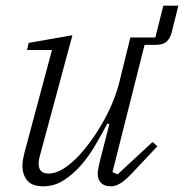

<svg xmlns="http://www.w3.org/2000/svg" viewBox="-20 -644 648 676"><path d="M132 12Q93 12 76 -8.5Q59 -29 59 -61Q59 -72 61 -83Q63 -94 66 -106L163 -468H75L81 -493L235 -520L120 -94Q116 -81 116 -68Q116 -33 151 -33Q174 -33 199 -47.5Q224 -62 250 -88Q272 -110 295 -141Q318 -172 338.5 -207Q359 -242 375 -280Q391 -318 400 -354L439 -512H527L555 -624H608L584 -528Q579 -509 566.5 -497.5Q554 -486 528 -486H489L376 -38L394 -30L517 -144L534 -129L456 -46Q424 -11 405.5 0.5Q387 12 370 12Q348 12 336 0Q324 -12 324 -32Q324 -40 326.5 -52.5Q329 -65 331 -74L365 -207L358 -209Q339 -173 316 -133.5Q293 -94 265 -62Q237 -30 204 -9Q171 12 132 12Z"/></svg>

Font: IBM Plex Serif Light
Style: Italic
Weight: 300
Italic angle: -14°
Designer: Mike Abbink, Paul van der Laan, Pieter van Rosmalen
Foundry: Bold Monday
Version: Version 3.001